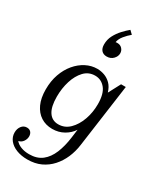

<svg xmlns="http://www.w3.org/2000/svg" viewBox="-255 -884 1044 1234"><g transform="rotate(30 267.5 -266.5)"><path d="M13 150Q13 122 28 102.5Q43 83 67 83Q86 83 96.5 95Q107 107 107 126Q107 146 94.5 164Q82 182 61 186Q75 204 102 214.5Q129 225 163 225Q221 225 258 196Q295 167 316.5 115Q338 63 347 -6L355 -67Q333 -33 295 -11.5Q257 10 210 10Q162 10 125.5 -13.5Q89 -37 68.5 -81.5Q48 -126 48 -190Q48 -252 66 -303Q84 -354 115.5 -391.5Q147 -429 187 -449.5Q227 -470 270 -470Q297 -470 323.5 -460.5Q350 -451 371.5 -429.5Q393 -408 404 -371L451 -460H486L421 9Q414 60 394.5 105Q375 150 343.5 185Q312 220 269 240Q226 260 170 260Q124 260 88.5 246Q53 232 33 207Q13 182 13 150ZM133 -185Q133 -110 158 -72.5Q183 -35 229 -35Q277 -35 312 -69.5Q347 -104 366.5 -158.5Q386 -213 386 -274Q386 -351 356 -388Q326 -425 280 -425Q232 -425 199.5 -390.5Q167 -356 150 -301.5Q133 -247 133 -185ZM281 -568Q256 -568 242 -583.5Q228 -599 228 -628Q228 -664 244 -694.5Q260 -725 283 -750Q306 -775 328 -793L352 -770Q329 -751 309 -726.5Q289 -702 285 -677Q290 -678 293 -678Q296 -678 299 -678Q320 -678 333.5 -663.5Q347 -649 347 -629Q347 -606 328.5 -587Q310 -568 281 -568Z"/></g></svg>

Font: Brygada 1918
Style: Italic
Weight: 400
Italic angle: -8°
Designer: Mateusz Machalski | Borys Kosmynka | Przemek Hoffer
Foundry: NIEPODLEGLA 2018
Version: Version 3.006